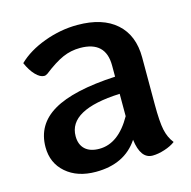

<svg xmlns="http://www.w3.org/2000/svg" viewBox="-89 -648 742 746"><g transform="rotate(-15 282.5 -275.0)"><path d="M529 -24Q512 -11 485.5 -2.5Q459 6 437 6Q389 6 379 -73Q324 10 208 10Q134 10 88.5 -29.5Q43 -69 43 -133Q43 -224 124 -271.5Q205 -319 375 -328V-373Q375 -471 272 -471Q235 -471 202 -456.5Q169 -442 124 -407Q117 -402 110 -402Q94 -402 76 -420.5Q58 -439 44 -471Q85 -511 151 -535.5Q217 -560 285 -560Q386 -560 441 -511Q496 -462 496 -373V-184Q496 -114 503 -81Q510 -48 529 -24ZM375 -169V-259Q167 -250 167 -144Q167 -110 187 -91.5Q207 -73 244 -73Q321 -73 375 -169Z"/></g></svg>

Font: Krub SemiBold
Style: Regular
Weight: 600
Version: Version 1.000; ttfautohint (v1.6)